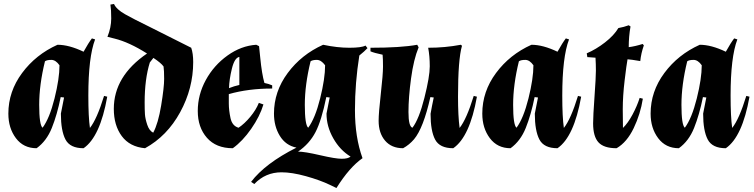

<svg xmlns="http://www.w3.org/2000/svg" viewBox="-20 -730 3790 965"><path d="M22 -159Q22 -270 91 -363Q160 -456 269 -505Q327 -505 400 -470Q425 -515 442 -537L458 -532Q424 -443 424 -250Q424 -141 432 -87Q467 -131 503 -248L519 -244Q483 -42 400 15Q332 15 309 -29Q286 -73 286 -159L302 -240L285 -242Q267 -153 240.5 -87Q214 -21 164 15Q98 15 60 -35.5Q22 -86 22 -159ZM206 -422Q177 -304 177 -203Q177 -102 194 -88Q229 -135 254 -235Q279 -335 279 -402Q260 -429 238 -429Q216 -429 206 -422Z M951 -418Q951 -286 885.5 -166Q820 -46 709 15Q632 8 592 -46Q552 -100 552 -183Q552 -347 719 -461Q629 -518 556 -536L520 -545Q539 -592 539 -637Q539 -682 535 -707L553 -710Q565 -683 608.5 -658.5Q652 -634 728 -597L941 -490Q951 -462 951 -418ZM707 -215Q707 -178 708.5 -155.5Q710 -133 720 -103Q730 -73 750 -63Q775 -109 790 -200Q805 -291 805 -333.5Q805 -376 802 -396Q789 -414 751 -439L733 -416Q707 -332 707 -215Z M1130 -257Q1130 -244 1130 -210Q1130 -176 1138.5 -136.5Q1147 -97 1179 -88Q1209 -108 1238 -143Q1267 -178 1281 -213L1304 -205Q1286 -145 1242.5 -82.5Q1199 -20 1150 15Q1066 15 1020 -37.5Q974 -90 974 -172Q974 -254 1014.5 -328Q1055 -402 1123.5 -451Q1192 -500 1268 -505L1282 -498Q1284 -483 1288 -440Q1296 -358 1309 -313Q1330 -309 1348 -301V-285Q1228 -285 1130 -257ZM1183 -303V-444Q1159 -440 1145.5 -385Q1132 -330 1131 -287Q1156 -297 1183 -303Z M1357 -159Q1357 -270 1426 -363Q1495 -456 1604 -505Q1675 -490 1736 -490Q1797 -490 1817 -501L1827 -488Q1812 -472 1786 -451Q1764 -313 1764 -176.5Q1764 -40 1802 65Q1736 111 1671 215L1640 200Q1588 175 1517.5 155.5Q1447 136 1395 136Q1314 136 1258 195L1242 184Q1313 91 1470 12Q1416 1 1386.5 -47Q1357 -95 1357 -159ZM1742 57Q1689 25 1655 -35Q1621 -95 1621 -159Q1625 -180 1637 -240L1620 -242Q1596 -124 1565.5 -65.5Q1535 -7 1478 32Q1511 32 1588.5 50Q1666 68 1697.5 68Q1729 68 1742 57ZM1541 -422Q1512 -304 1512 -203Q1512 -102 1529 -88Q1564 -135 1589 -235Q1614 -335 1614 -402Q1594 -429 1572.5 -429Q1551 -429 1541 -422Z M2144 -158Q2151 -198 2160 -240L2143 -242Q2108 -86 2061 -30Q2037 -2 2006 15Q1948 15 1915.5 -23Q1883 -61 1883 -123Q1883 -162 1894 -259Q1905 -356 1905 -395.5Q1905 -435 1903 -455Q1860 -464 1842 -472V-490Q1996 -490 2077 -505L2084 -492Q2059 -432 2046 -336Q2033 -240 2033 -167Q2033 -94 2053 -88Q2086 -131 2113 -238Q2140 -345 2140 -396.5Q2140 -448 2132 -490Q2217 -490 2296 -505L2302 -500Q2282 -431 2282 -244Q2282 -147 2290 -87Q2325 -131 2361 -248L2377 -244Q2341 -42 2258 15Q2190 15 2167 -28.5Q2144 -72 2144 -158Z M2404 -159Q2404 -270 2473 -363Q2542 -456 2651 -505Q2709 -505 2782 -470Q2807 -515 2824 -537L2840 -532Q2806 -443 2806 -250Q2806 -141 2814 -87Q2849 -131 2885 -248L2901 -244Q2865 -42 2782 15Q2714 15 2691 -29Q2668 -73 2668 -159L2684 -240L2667 -242Q2649 -153 2622.5 -87Q2596 -21 2546 15Q2480 15 2442 -35.5Q2404 -86 2404 -159ZM2588 -422Q2559 -304 2559 -203Q2559 -102 2576 -88Q2611 -135 2636 -235Q2661 -335 2661 -402Q2642 -429 2620 -429Q2598 -429 2588 -422Z M3134 -432Q3129 -406 3119.5 -326.5Q3110 -247 3110 -181Q3110 -115 3111 -87Q3136 -111 3159 -154Q3182 -197 3195 -238L3211 -234Q3199 -157 3165 -86Q3131 -15 3079 15Q3015 15 2988 -14.5Q2961 -44 2961 -110Q2961 -146 2968 -244Q2975 -342 2975 -375Q2975 -408 2973 -440L2932 -443L2929 -462Q2976 -482 3021 -517Q3066 -552 3088 -589Q3116 -594 3140 -603L3149 -597Q3140 -546 3140 -493Q3172 -497 3210 -509L3216 -502Q3202 -462 3198 -423Q3152 -431 3134 -432Z M3250 -159Q3250 -270 3319 -363Q3388 -456 3497 -505Q3555 -505 3628 -470Q3653 -515 3670 -537L3686 -532Q3652 -443 3652 -250Q3652 -141 3660 -87Q3695 -131 3731 -248L3747 -244Q3711 -42 3628 15Q3560 15 3537 -29Q3514 -73 3514 -159L3530 -240L3513 -242Q3495 -153 3468.5 -87Q3442 -21 3392 15Q3326 15 3288 -35.5Q3250 -86 3250 -159ZM3434 -422Q3405 -304 3405 -203Q3405 -102 3422 -88Q3457 -135 3482 -235Q3507 -335 3507 -402Q3488 -429 3466 -429Q3444 -429 3434 -422Z"/></svg>

Font: Almendra
Style: Bold Italic
Weight: 700
Italic angle: -12°
Designer: Ana Sanfelippo
Foundry: Ana Sanfelippo
Version: Version 1.004